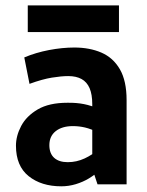

<svg xmlns="http://www.w3.org/2000/svg" viewBox="-20 -671 535 699"><path d="M203.1 7.3Q130.4 7.3 84.2 -29.8Q38.1 -66.9 38.1 -140.6Q38.1 -176.3 57.1 -212.4Q76.2 -248.5 117.4 -272.7Q158.7 -296.9 225.6 -296.9Q258.3 -297.4 285.6 -292Q313 -286.6 341.3 -273.9L315.9 -239.7V-291.5Q315.9 -327.1 306.2 -349.9Q296.4 -372.6 276.9 -383.3Q257.3 -394 228.5 -394Q203.6 -394 168.9 -388.4Q134.3 -382.8 87.4 -365.7L68.4 -461.9Q109.9 -479.5 158.4 -488.8Q207 -498 250.5 -498Q306.2 -498 349.1 -479.5Q392.1 -460.9 416.5 -418.7Q440.9 -376.5 440.9 -306.2V0H335L314.9 -60.5L338.9 -47.9Q324.7 -34.2 303.2 -21.2Q281.7 -8.3 255.9 -0.5Q230 7.3 203.1 7.3ZM226.6 -80.6Q258.8 -80.6 288.1 -94.2Q317.4 -107.9 334.5 -125L315.9 -70.8V-236.8L340.3 -187.5Q311.5 -201.7 289.6 -206.8Q267.6 -211.9 245.6 -211.9Q206.1 -211.9 182.9 -193.6Q159.7 -175.3 159.7 -142.6Q159.7 -112.3 177.2 -96.4Q194.8 -80.6 226.6 -80.6ZM81.1 -554.2V-651.4H413.1V-554.2Z"/></svg>

Font: Anaheim
Style: Bold
Weight: 700
Version: Version 2.001